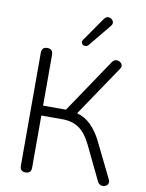

<svg xmlns="http://www.w3.org/2000/svg" viewBox="-101 -1014 830 1091"><g transform="rotate(10 314.0 -469.0)"><path d="M351 -769Q342 -759 330 -760.5Q318 -762 312.5 -771.5Q307 -781 315 -793L409 -928Q422 -947 438 -944Q454 -941 462 -927.5Q470 -914 457 -898ZM123 6Q91 6 91 -27V-678Q91 -712 123 -712Q156 -712 156 -678V-385H288L496 -694Q508 -713 525.5 -711.5Q543 -710 552.5 -696.5Q562 -683 549 -665L354 -376Q399 -364 434 -330Q469 -296 496 -242L596 -38Q606 -18 594.5 -5.5Q583 7 565.5 5.5Q548 4 538 -15L445 -208Q414 -273 374.5 -300.5Q335 -328 278 -328H156V-27Q156 6 123 6Z"/></g></svg>

Font: Chiron GoRound TC L
Style: Regular
Weight: 300
Designer: Ryoko NISHIZUKA 西塚涼子 (kana, bopomofo & ideographs); Paul D. Hunt (Latin, Greek & Cyrillic); Sandoll Communications 산돌커뮤니
Foundry: Adobe
Version: Version 1.000;hotconv 1.1.1;makeotfexe 2.6.0